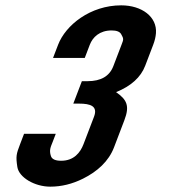

<svg xmlns="http://www.w3.org/2000/svg" viewBox="-20 -693 646 719"><path d="M433.9 -673C318.5 -673 225.7 -599.2 197.4 -525L178.6 -476H297.4L316.1 -525C327.1 -553.9 353 -579 398 -579C416.3 -579 428.2 -574.5 433.5 -565.5C444.4 -547 442.4 -544.8 434.9 -525L404.3 -445C390 -407.7 357.9 -389 307.9 -389H286.6L254.5 -305H275.8C318.9 -305 347.2 -295.7 332.1 -256L292.7 -153C280.8 -121.8 256.9 -91 209 -91C187.3 -91 174.6 -96.8 170.7 -108.5C163.1 -131.4 170.3 -143.5 177 -161L188.9 -192H70.1L55.2 -153C41.2 -116.4 38.7 -108.1 45 -67.5C51.2 -28.5 109.7 6 168.2 6C209.9 6 250.8 -4 290.9 -24C344.5 -50.7 386.9 -88.8 406.9 -141L445.8 -243C466.3 -296.5 455.3 -319.7 414.7 -348C470.9 -370.7 507.3 -403.7 523.8 -447L553.6 -525C559.5 -540.3 562.9 -554.8 564 -568.5C568.8 -630.1 511.1 -673 433.9 -673Z"/></svg>

Font: Din Kursivschrift
Style: Breit
Weight: 400
Version: Version 1.089